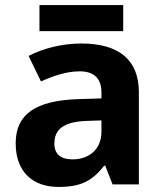

<svg xmlns="http://www.w3.org/2000/svg" viewBox="-20 -780 644 759"><path d="M467 -760H136V-657H467ZM302 -608C225 -608 151 -589 93 -559L142 -458C193 -481 243 -498 296 -498C349 -498 381 -472 381 -415V-391L286 -388C123 -382 42 -330 42 -214C42 -96 114 -41 211 -41C302 -41 345 -66 392 -125H396L425 -51H529V-415C529 -545 448 -608 302 -608ZM323 -302 381 -304V-259C381 -189 331 -150 267 -150C224 -150 195 -167 195 -213C195 -265 227 -299 323 -302Z"/></svg>

Font: Noto Sans Tamil UI
Style: Bold
Weight: 700
Designer: Jelle Bosma - Monotype Design Team
Foundry: Monotype Imaging Inc.
Version: Version 2.004